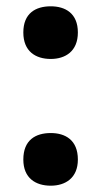

<svg xmlns="http://www.w3.org/2000/svg" viewBox="-20 -576 321 609"><path d="M54 -473C54 -413 93 -389 141 -389C187 -389 227 -413 227 -473C227 -534 187 -556 141 -556C93 -556 54 -534 54 -473ZM54 -70C54 -11 93 13 141 13C187 13 227 -11 227 -70C227 -132 187 -154 141 -154C93 -154 54 -132 54 -70Z"/></svg>

Font: Noto Sans Canadian Aboriginal
Style: Bold
Weight: 700
Designer: Monotype Design Team, Typotheque's Kevin King
Foundry: Monotype Imaging Inc.
Version: Version 2.004